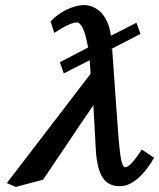

<svg xmlns="http://www.w3.org/2000/svg" viewBox="-20 -718 624 753"><path d="M515.1 -628.9 530.8 -585 409.2 -522 419.9 -525.9 438 -270Q445.8 -152.8 452.4 -107.4Q459 -62 471.2 -62Q491.2 -62 536.1 -131.8L584 -99.1Q557.1 -50.3 521.5 -19Q485.8 12.2 450.2 12.2Q404.3 12.2 382.6 -21.5Q360.8 -55.2 356 -127L346.2 -305.2Q313 -257.3 247.6 -159.7Q182.1 -62 148.9 -13.2L42 15.1L6.8 0L335 -428.2Q335 -435.1 334.5 -443.1Q334 -451.2 333 -461.2Q332 -471.2 332 -476.1V-479V-481.9Q284.2 -458 230 -430.2L214.8 -474.1L335.9 -537.1L325.2 -532.2Q308.1 -630.4 280.8 -629.9Q254.9 -629.9 192.9 -588.9L178.2 -633.8Q205.1 -662.6 241.9 -680.4Q278.8 -698.2 311 -698.2Q323.2 -698.2 337.2 -693.6Q351.1 -689 367.4 -677Q383.8 -665 397 -639.4Q410.2 -613.8 415 -578.1Q468.3 -604 515.1 -628.9Z"/></svg>

Font: Linux Libertine O
Style: Semibold Italic
Weight: 600
Italic angle: -11.5°
Designer: Philipp H. Poll
Foundry: Philipp H. Poll
Version: Version 5.1.2